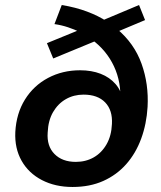

<svg xmlns="http://www.w3.org/2000/svg" viewBox="-20 -735 640 765"><path d="M269 10Q200 10 147 -17.5Q94 -45 66 -94.5Q38 -144 41 -209Q45 -283 79.5 -338.5Q114 -394 171.5 -424.5Q229 -455 299 -455Q345 -455 381 -441Q417 -427 440.5 -400Q464 -373 471 -331L459 -330Q464 -407 434 -471Q404 -535 345 -578L369 -575L192 -502L167 -563L299 -617V-607Q276 -618 250.5 -626.5Q225 -635 197 -639L226 -715Q281 -706 326.5 -689Q372 -672 407 -649L384 -652L534 -715L558 -655L446 -608V-620Q515 -562 544 -481Q573 -400 568 -309Q564 -241 542.5 -182.5Q521 -124 483 -81Q445 -38 391.5 -14Q338 10 269 10ZM282 -90Q322 -90 353.5 -108Q385 -126 404.5 -160Q424 -194 426 -241Q429 -296 399 -327Q369 -358 313 -358Q274 -358 242.5 -340Q211 -322 191.5 -288.5Q172 -255 170 -207Q166 -153 197 -121.5Q228 -90 282 -90Z"/></svg>

Font: Nunito Sans 10pt
Style: Bold Italic
Weight: 700
Italic angle: -9°
Designer: Vernon Adams
Foundry: Vernon Adams
Version: Version 3.101;gftools[0.9.27]